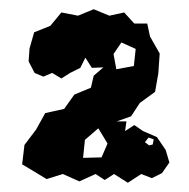

<svg xmlns="http://www.w3.org/2000/svg" viewBox="-20 -732 409 416"><path d="M28 -376 33 -418 58 -451 78 -487 119 -496 141 -527 177 -542 183 -568 204 -586 179 -585 165 -607 154 -585 132 -574 113 -562 93 -574 74 -566 55 -574 42 -599 44 -627 54 -662 89 -676 113 -705 149 -698 183 -712 217 -698 249 -705 271 -681H299L305 -653L326 -616L323 -573L316 -533L283 -509L264 -480L233 -469H254L251 -448L271 -461L290 -448L320 -435L339 -407L347 -380L331 -357L309 -346L286 -355L257 -336L227 -355L207 -342L187 -355L152 -339L116 -355L81 -344ZM274 -626 243 -640 226 -615 232 -582 270 -589ZM213 -421 193 -454 164 -429 160 -390 200 -391ZM313 -430 302 -434 294 -424 303 -417 311 -419Z"/></svg>

Font: Rubik Gemstones
Style: Regular
Weight: 400
Designer: Hubert and Fischer, NaN
Foundry: Hubert and Fischer, NaN
Version: Version 2.200